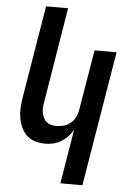

<svg xmlns="http://www.w3.org/2000/svg" viewBox="-62 -781 724 1042"><g transform="rotate(5 300.0 -260.0)"><path d="M307 215 356 -81Q345 -61 328.5 -43.5Q312 -26 292 -14Q272 -2 249.5 3Q227 8 206 8Q177 8 150.5 0Q124 -8 105 -26Q86 -44 75 -68.5Q64 -93 59.5 -120.5Q55 -148 56.5 -176Q58 -204 63 -233L146 -735H266L181 -217Q178 -202 177 -187Q176 -172 179 -158Q182 -144 187.5 -131.5Q193 -119 203.5 -110Q214 -101 228 -97Q242 -93 257 -93Q277 -93 297.5 -98.5Q318 -104 334.5 -117.5Q351 -131 361 -150.5Q371 -170 374 -190L429 -520H549L427 215Z"/></g></svg>

Font: Iosevka Extended
Style: Bold Italic
Weight: 700
Width: 7
Italic angle: -9°
Monospace: yes
Designer: Belleve Invis
Foundry: Belleve Invis
Version: Version 32.5.0; ttfautohint (v1.8.4)